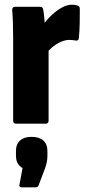

<svg xmlns="http://www.w3.org/2000/svg" viewBox="-20 -527 373 818"><path d="M49 0Q36 0 36 -13V-368Q36 -401 35 -430Q34 -459 32 -483Q31 -498 44 -498H152Q162 -498 164 -487Q167 -471 169 -448Q171 -425 172 -405L187 -359V-13Q187 0 174 0ZM176 -298 165 -423Q181 -445 201 -463.5Q221 -482 243 -494.5Q265 -507 287 -507Q294 -507 300 -506Q306 -505 311 -503Q317 -501 318.5 -497Q320 -493 320 -487Q320 -461 319.5 -428Q319 -395 316 -366Q315 -353 304 -354Q298 -355 291 -356Q284 -357 276 -357Q260 -357 242.5 -350Q225 -343 208 -330Q191 -317 176 -298ZM72 271Q60 271 63 259L76 189Q64 182 56 170Q48 158 48 134V117Q48 87 65.5 71.5Q83 56 114 56Q147 56 164.5 71.5Q182 87 182 117V136Q182 151 179.5 163Q177 175 172 190L145 261Q142 271 133 271Z"/></svg>

Font: Sofia Sans Condensed Black
Style: Regular
Weight: 900
Designer: Botio Nikoltchev, Ani Petrova
Foundry: lettersoup
Version: Version 4.101